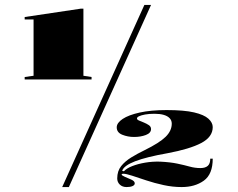

<svg xmlns="http://www.w3.org/2000/svg" viewBox="-20 -743 963 778"><path d="M80 -421V-431L116 -436V-664H80V-674L308 -708H318V-436L351 -431V-421ZM493 15Q476 15 465.5 5Q455 -5 455 -20Q455 -50 471 -70Q487 -90 512.5 -105.5Q538 -121 565 -134Q626 -164 651 -188.5Q676 -213 676 -242Q676 -255 667.5 -264Q659 -273 643.5 -277.5Q628 -282 606 -282Q584 -282 568 -279Q552 -276 543.5 -272Q535 -268 535 -263Q535 -258 543.5 -254.5Q552 -251 563 -246.5Q574 -242 583 -236Q592 -230 592 -220Q592 -204 571 -196Q550 -188 523 -188Q498 -188 475.5 -197Q453 -206 453 -227Q453 -245 477 -261Q501 -277 546 -287Q591 -297 655 -297Q726 -297 766.5 -287.5Q807 -278 824.5 -262Q842 -246 842 -228Q842 -188 795.5 -163.5Q749 -139 658 -122Q573 -107 527.5 -89.5Q482 -72 475 -51L482 -49Q493 -61 516 -70Q539 -79 568.5 -84Q598 -89 629 -88Q670 -86 698.5 -80Q727 -74 748.5 -68Q770 -62 792 -62Q812 -62 822 -71Q832 -80 832 -100H842Q842 -37 806 -11Q770 15 716 15Q680 15 643 7Q606 -1 573 -12Q540 -23 515.5 -31Q491 -39 480 -39Q473 -39 473 -36Q473 -32 486 -26.5Q499 -21 512.5 -15Q526 -9 526 0Q526 7 517 11Q508 15 493 15ZM232 15 565 -723H592L259 15Z"/></svg>

Font: Kalnia Expanded SemiBold
Style: Regular
Weight: 600
Width: 7
Designer: Frida Medrano
Foundry: Frida Medrano
Version: Version 1.105